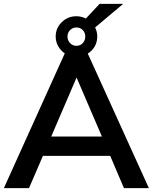

<svg xmlns="http://www.w3.org/2000/svg" viewBox="-20 -973 790 993"><path d="M550 -167H202L130 0H0L315 -697Q294 -711 281 -734Q268 -757 268 -784Q268 -828 299.5 -858.5Q331 -889 375 -889Q401 -889 424 -877L495 -953H617L472 -831Q483 -809 483 -784Q483 -756 470 -733Q457 -710 434 -696L750 0H621ZM329 -784Q329 -764 342.5 -750Q356 -736 375 -736Q395 -736 408 -750Q421 -764 421 -784Q421 -804 408 -817.5Q395 -831 375 -831Q356 -831 342.5 -817.5Q329 -804 329 -784ZM507 -267 376 -572 245 -267Z"/></svg>

Font: Muli
Style: Bold
Weight: 700
Designer: Vernon Adams
Foundry: Vernon Adams
Version: Version 2.001